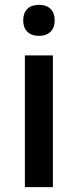

<svg xmlns="http://www.w3.org/2000/svg" viewBox="-20 -767 319 787"><path d="M196.8 0H82V-540H196.8ZM75.2 -683.1Q75.2 -713.9 92 -730.5Q108.9 -747.1 140.1 -747.1Q170.4 -747.1 187.3 -730.5Q204.1 -713.9 204.1 -683.1Q204.1 -653.8 187.3 -637Q170.4 -620.1 140.1 -620.1Q108.9 -620.1 92 -637Q75.2 -653.8 75.2 -683.1Z"/></svg>

Font: f0_41667          
Style: Regular
Weight: 600
Foundry: Ascender Corporation
Version: Version 1.10